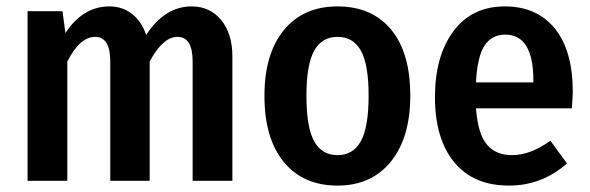

<svg xmlns="http://www.w3.org/2000/svg" viewBox="-20 -564 1840 599"><path d="M578 -544Q635 -544 670 -501.5Q705 -459 705 -388V0H581V-372Q581 -449 534 -449Q488 -449 447 -372V0H324V-372Q324 -449 277 -449Q229 -449 190 -372V0H66V-529H175L184 -461Q239 -544 321 -544Q362 -544 392 -520.5Q422 -497 436 -455Q494 -544 578 -544Z M1260 -265Q1260 -135 1199.5 -60Q1139 15 1033 15Q926 15 865.5 -58.5Q805 -132 805 -265Q805 -396 865.5 -470Q926 -544 1033 -544Q1140 -544 1200 -472Q1260 -400 1260 -265ZM936 -265Q936 -167 960 -123.5Q984 -80 1033 -80Q1082 -80 1106 -124Q1130 -168 1130 -265Q1130 -363 1106 -406Q1082 -449 1033 -449Q984 -449 960 -405.5Q936 -362 936 -265Z M1767 -277Q1767 -268 1764 -226H1465Q1471 -146 1499 -113Q1527 -80 1577 -80Q1635 -80 1697 -125L1749 -54Q1670 15 1568 15Q1457 15 1397 -58Q1337 -131 1337 -261Q1337 -389 1394.5 -466.5Q1452 -544 1555 -544Q1655 -544 1711 -475Q1767 -406 1767 -277ZM1644 -307V-313Q1644 -456 1556 -456Q1514 -456 1491.5 -421.5Q1469 -387 1465 -307Z"/></svg>

Font: Fira Sans Condensed Medium
Style: Regular
Weight: 500
Width: 3
Designer: Carrois Corporate & Edenspiekermann AG
Foundry: Carrois Corporate GbR & Edenspiekermann AG
Version: Version 4.203;PS 004.203;hotconv 1.0.88;makeotf.lib2.5.64775